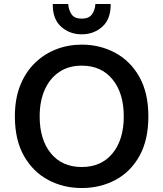

<svg xmlns="http://www.w3.org/2000/svg" viewBox="-20 -934 824 968"><path d="M392 14Q300 14 223.5 -26.5Q147 -67 101 -147.5Q55 -228 55 -347Q55 -436 82 -503.5Q109 -571 156 -616.5Q203 -662 263.5 -685.5Q324 -709 392 -709Q484 -709 560.5 -668Q637 -627 682.5 -546.5Q728 -466 728 -347Q728 -228 683 -147.5Q638 -67 561.5 -26.5Q485 14 392 14ZM392 -92Q491 -92 547.5 -161Q604 -230 604 -347Q604 -464 547.5 -533.5Q491 -603 392 -603Q326 -603 278.5 -571Q231 -539 205.5 -481.5Q180 -424 180 -347Q180 -230 236.5 -161Q293 -92 392 -92ZM392 -761Q331 -761 288 -799.5Q245 -838 246 -914H324Q326 -883 341 -861.5Q356 -840 392 -840Q428 -840 443.5 -861.5Q459 -883 461 -914H538Q539 -838 496 -799.5Q453 -761 392 -761Z"/></svg>

Font: Ubuntu Sans SemiBold
Style: Regular
Weight: 600
Designer: Dalton Maag Ltd
Foundry: Dalton Maag Ltd
Version: Version 1.006; ttfautohint (v1.8.4.7-5d5b)